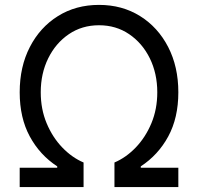

<svg xmlns="http://www.w3.org/2000/svg" viewBox="-20 -757 801 777"><path d="M59.7 0V-78.1H211.6V-83.8Q141.3 -129.6 100.5 -204.9Q59.7 -280.2 59.7 -383.5Q59.7 -487.2 100.9 -566.9Q142 -646.7 214.5 -691.9Q286.9 -737.2 380.7 -737.2Q474.4 -737.2 546.9 -691.9Q619.3 -646.7 660.5 -566.9Q701.7 -487.2 701.7 -383.5Q701.7 -280.2 660.9 -204.9Q620 -129.6 549.7 -83.8V-78.1H701.7V0H443.2V-99.4Q490.1 -119.3 529.5 -160.3Q568.9 -201.3 592.7 -258.3Q616.5 -315.3 616.5 -383.5Q616.5 -459.5 586.3 -521Q556.1 -582.4 502.8 -618.6Q449.6 -654.8 380.7 -654.8Q311.8 -654.8 258.5 -618.6Q205.3 -582.4 175.1 -521Q144.9 -459.5 144.9 -383.5Q144.9 -315.3 168.7 -258.3Q192.5 -201.3 231.9 -160.3Q271.3 -119.3 318.2 -99.4V0Z"/></svg>

Font: Inter Alia
Style: Regular
Weight: 400
Designer: Rasmus Andersson (Latin, Greek, Cyrillic etc.) and Evan from Shavian.info (Shavian, old style figures)
Foundry: Shavian.info
Version: Version 0.001;git-37ab20767